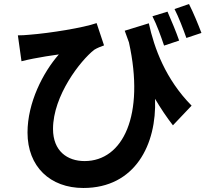

<svg xmlns="http://www.w3.org/2000/svg" viewBox="-20 -862 1040 956"><path d="M983 -698C968 -738 942 -801 921 -842L849 -817C870 -776 892 -718 908 -673ZM872 -660C858 -701 832 -763 814 -804L739 -781C761 -738 781 -682 797 -635ZM601 -709C608 -689 615 -670 622 -651C702 -289 593 -60 401 -60C315 -60 244 -110 244 -220C244 -386 381 -561 449 -614C463 -623 484 -631 498 -636L461 -747C396 -724 230 -697 126 -689C107 -687 87 -686 69 -686L87 -557C110 -563 126 -566 145 -570C180 -577 235 -586 273 -591C194 -501 117 -351 117 -202C117 -32 230 74 395 74C653 74 761 -143 752 -370C781 -321 810 -278 841 -238L934 -336C804 -468 748 -622 721 -746Z"/></svg>

Font: Genne Gothic Bold
Style: Regular
Weight: 700
Designer: Ryoko NISHIZUKA (kana & ideographs); Paul D. Hunt (Latin, Greek & Cyrillic); Wenlong ZHANG (bopomofo); Sandoll Communica
Foundry: Adobe Systems Incorporated
Version: Version 1.004;PS 1.004;hotconv 16.6.51;makeotf.lib2.5.65220